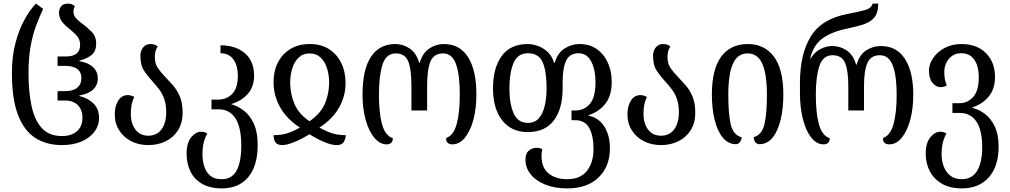

<svg xmlns="http://www.w3.org/2000/svg" viewBox="-20 -792 5595 1064"><path d="M323 12Q237 12 175 -28Q113 -68 79.5 -156Q46 -244 46 -388Q46 -479 65.5 -553Q85 -627 115.5 -682.5Q146 -738 179 -772L219 -743Q199 -700 180.5 -651Q162 -602 150 -537.5Q138 -473 138 -387Q138 -285 154.5 -206Q171 -127 211.5 -82.5Q252 -38 323 -38Q375 -38 406 -64.5Q437 -91 437 -140Q437 -183 411.5 -209Q386 -235 341 -235H299V-287H341Q385 -287 408 -306Q431 -325 431 -358Q431 -427 340 -427H299V-479H345Q424 -479 424 -543Q424 -574 405.5 -594Q387 -614 365 -632Q343 -648 325 -670Q307 -692 307 -721Q307 -741 318.5 -756.5Q330 -772 357 -772Q370 -772 379 -768Q388 -764 395 -758Q387 -743 387 -729Q387 -708 399.5 -693Q412 -678 433 -663Q460 -644 486.5 -617Q513 -590 513 -552Q513 -509 489 -488.5Q465 -468 420 -456V-453Q469 -445 495.5 -420Q522 -395 522 -358Q522 -320 495.5 -295.5Q469 -271 420 -263V-260Q469 -248 499 -217.5Q529 -187 529 -138Q529 -96 503.5 -62Q478 -28 432 -8Q386 12 323 12Z M802 12Q749 12 707 -9.5Q665 -31 640.5 -69.5Q616 -108 616 -159Q616 -203 635 -234Q654 -265 689 -265Q704 -265 724 -255Q714 -234 709.5 -212.5Q705 -191 705 -161Q705 -108 730.5 -74Q756 -40 802 -40Q849 -40 875 -75Q901 -110 901 -170Q901 -214 890 -244.5Q879 -275 861.5 -297.5Q844 -320 826 -340Q800 -368 779 -399Q758 -430 758 -483Q758 -510 773 -529Q788 -548 814 -548Q829 -548 838 -544Q847 -540 854 -534Q838 -512 838 -476Q838 -440 854.5 -415.5Q871 -391 893 -369Q915 -346 938 -320Q961 -294 976.5 -257.5Q992 -221 992 -167Q992 -111 967 -71Q942 -31 899 -9.5Q856 12 802 12Z M1209 252Q1143 252 1099.5 226.5Q1056 201 1035 157.5Q1014 114 1014 60Q1014 0 1039.5 -31Q1065 -62 1095 -62Q1113 -62 1129 -52Q1117 -32 1109.5 -4Q1102 24 1102 63Q1102 99 1112 130.5Q1122 162 1145 181.5Q1168 201 1208 201Q1265 201 1291 153.5Q1317 106 1317 14Q1317 -87 1284.5 -136.5Q1252 -186 1194 -186H1152V-240H1189Q1236 -240 1267 -272Q1298 -304 1298 -371Q1298 -430 1273 -463.5Q1248 -497 1202 -497V-541Q1286 -541 1337 -497Q1388 -453 1388 -373Q1388 -311 1353 -271.5Q1318 -232 1263 -216V-214Q1299 -204 1332.5 -178Q1366 -152 1387 -105.5Q1408 -59 1408 10Q1408 128 1355.5 190Q1303 252 1209 252Z M1544 12Q1518 12 1507 -2.5Q1496 -17 1496 -43Q1537 -43 1569 -52.5Q1601 -62 1642 -85Q1571 -131 1534 -195Q1497 -259 1496 -332Q1495 -394 1518.5 -442.5Q1542 -491 1587.5 -519.5Q1633 -548 1698 -548Q1759 -548 1803 -520Q1847 -492 1871 -443Q1895 -394 1895 -332Q1895 -259 1858.5 -195Q1822 -131 1750 -85Q1792 -62 1823.5 -52.5Q1855 -43 1896 -43Q1895 -22 1885 -5Q1875 12 1845 12Q1818 12 1778 -4.5Q1738 -21 1695 -48Q1651 -21 1610.5 -4.5Q1570 12 1544 12ZM1695 -120Q1755 -161 1779 -214.5Q1803 -268 1804 -332Q1804 -376 1792.5 -413Q1781 -450 1757 -473Q1733 -496 1696 -496Q1659 -496 1635 -473Q1611 -450 1599.5 -412.5Q1588 -375 1588 -332Q1589 -270 1612 -215.5Q1635 -161 1695 -120Z M2123 8Q2085 8 2054.5 -28.5Q2024 -65 2006.5 -127Q1989 -189 1989 -268Q1989 -407 2036 -477.5Q2083 -548 2171 -548Q2213 -548 2250 -523.5Q2287 -499 2303 -444H2306Q2322 -499 2359.5 -523.5Q2397 -548 2440 -548Q2528 -548 2574 -475Q2620 -402 2620 -268Q2620 -189 2603 -127Q2586 -65 2556 -28.5Q2526 8 2487 8Q2452 8 2452 -27Q2493 -41 2510.5 -103.5Q2528 -166 2528 -268Q2528 -380 2506.5 -438Q2485 -496 2435 -496Q2385 -496 2366 -452.5Q2347 -409 2347 -314V-180H2260V-314Q2260 -409 2242 -452.5Q2224 -496 2173 -496Q2120 -496 2100 -434.5Q2080 -373 2080 -268Q2080 -164 2097.5 -102Q2115 -40 2157 -26Q2157 -8 2147.5 0Q2138 8 2123 8Z M3123 252Q3053 252 3000.5 230.5Q2948 209 2920 173Q2892 137 2892 93Q2892 58 2911 42.5Q2930 27 2953 27Q2969 27 2985 34Q2983 44 2982 53.5Q2981 63 2981 73Q2981 137 3020 169Q3059 201 3123 201Q3197 201 3233 154.5Q3269 108 3269 34Q3269 -39 3245.5 -82.5Q3222 -126 3167 -126H3147V-180H3171Q3218 -180 3249 -216.5Q3280 -253 3280 -336Q3280 -380 3270 -416.5Q3260 -453 3239.5 -475Q3219 -497 3186 -497Q3138 -497 3118 -457Q3098 -417 3098 -339V-303Q3098 -189 3049 -124.5Q3000 -60 2905 -60Q2814 -60 2763 -125Q2712 -190 2712 -302Q2712 -416 2760.5 -482Q2809 -548 2905 -548Q2932 -548 2962 -537Q2992 -526 3016 -503Q3040 -480 3050 -444H3054Q3070 -499 3109 -523.5Q3148 -548 3191 -548Q3247 -548 3287 -520Q3327 -492 3348.5 -444.5Q3370 -397 3370 -338Q3370 -262 3334.5 -217Q3299 -172 3242 -154V-151Q3299 -139 3329.5 -90Q3360 -41 3360 30Q3360 130 3297.5 191Q3235 252 3123 252ZM2906 -111Q2944 -111 2966.5 -137Q2989 -163 2999 -206.5Q3009 -250 3009 -303Q3009 -396 2987.5 -446.5Q2966 -497 2905 -497Q2849 -497 2826 -443Q2803 -389 2803 -302Q2803 -217 2826.5 -164Q2850 -111 2906 -111Z M3643 12Q3590 12 3548 -9.5Q3506 -31 3481.5 -69.5Q3457 -108 3457 -159Q3457 -203 3476 -234Q3495 -265 3530 -265Q3545 -265 3565 -255Q3555 -234 3550.5 -212.5Q3546 -191 3546 -161Q3546 -108 3571.5 -74Q3597 -40 3643 -40Q3690 -40 3716 -75Q3742 -110 3742 -170Q3742 -214 3731 -244.5Q3720 -275 3702.5 -297.5Q3685 -320 3667 -340Q3641 -368 3620 -399Q3599 -430 3599 -483Q3599 -510 3614 -529Q3629 -548 3655 -548Q3670 -548 3679 -544Q3688 -540 3695 -534Q3679 -512 3679 -476Q3679 -440 3695.5 -415.5Q3712 -391 3734 -369Q3756 -346 3779 -320Q3802 -294 3817.5 -257.5Q3833 -221 3833 -167Q3833 -111 3808 -71Q3783 -31 3740 -9.5Q3697 12 3643 12Z M4059 7Q4015 7 3985 -30Q3955 -67 3940 -129Q3925 -191 3925 -268Q3925 -408 3976.5 -478Q4028 -548 4125 -548Q4216 -548 4268.5 -478.5Q4321 -409 4321 -268Q4321 -191 4306 -128.5Q4291 -66 4261.5 -29.5Q4232 7 4188 7Q4174 7 4165.5 -4Q4157 -15 4157 -32Q4203 -45 4216.5 -104.5Q4230 -164 4230 -267Q4230 -381 4204.5 -438.5Q4179 -496 4123 -496Q4067 -496 4041.5 -438.5Q4016 -381 4016 -267Q4016 -162 4029.5 -103Q4043 -44 4090 -31Q4089 -15 4080 -4Q4071 7 4059 7Z M4544 8Q4506 8 4476.5 -28.5Q4447 -65 4430 -129.5Q4413 -194 4413 -278V-332Q4413 -492 4473 -590Q4533 -688 4678 -715Q4736 -726 4772.5 -736Q4809 -746 4816 -772H4847Q4847 -724 4828 -698.5Q4809 -673 4772 -659.5Q4735 -646 4681 -635Q4590 -617 4538.5 -579.5Q4487 -542 4470 -468H4473Q4493 -503 4526 -520Q4559 -537 4592 -537Q4635 -537 4671.5 -513Q4708 -489 4724 -434H4727Q4743 -489 4780.5 -513Q4818 -537 4861 -537Q4949 -537 4995 -465.5Q5041 -394 5041 -268Q5041 -189 5024 -127Q5007 -65 4977 -28.5Q4947 8 4908 8Q4873 8 4873 -27Q4914 -41 4931.5 -103.5Q4949 -166 4949 -268Q4949 -372 4927.5 -429Q4906 -486 4856 -486Q4806 -486 4787 -443.5Q4768 -401 4768 -314V-180H4681V-314Q4681 -401 4663 -443.5Q4645 -486 4594 -486Q4541 -486 4521 -427Q4501 -368 4501 -268Q4501 -164 4518.5 -102Q4536 -40 4578 -26Q4578 -8 4568.5 0Q4559 8 4544 8Z M5310 252Q5245 252 5200.5 226.5Q5156 201 5133 157.5Q5110 114 5110 60Q5110 0 5135.5 -31Q5161 -62 5191 -62Q5209 -62 5225 -52Q5213 -32 5205.5 -4Q5198 24 5198 63Q5198 99 5210 130.5Q5222 162 5246.5 181.5Q5271 201 5309 201Q5367 201 5395 154.5Q5423 108 5423 24Q5423 -72 5390.5 -119Q5358 -166 5300 -166H5258V-220H5295Q5342 -220 5373 -254.5Q5404 -289 5404 -363Q5404 -426 5379 -461.5Q5354 -497 5308 -497Q5276 -497 5255 -481.5Q5234 -466 5223.5 -442.5Q5213 -419 5213 -396Q5213 -372 5215.5 -356Q5218 -340 5227 -319Q5211 -309 5192 -309Q5168 -309 5148 -332.5Q5128 -356 5128 -401Q5128 -436 5151 -470Q5174 -504 5214.5 -526Q5255 -548 5308 -548Q5393 -548 5443.5 -498Q5494 -448 5494 -365Q5494 -299 5459 -257Q5424 -215 5369 -197V-194Q5405 -186 5438.5 -160.5Q5472 -135 5493 -90.5Q5514 -46 5514 20Q5514 130 5459.5 191Q5405 252 5310 252Z"/></svg>

Font: Noto Serif Georgian Condensed
Style: Regular
Weight: 400
Width: 3
Designer: Monotype Design Team, Akaki Razmadze
Foundry: Google LLC
Version: Version 2.003; ttfautohint (v1.8.4.7-5d5b)